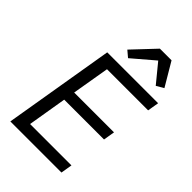

<svg xmlns="http://www.w3.org/2000/svg" viewBox="-271 -1038 1142 1142"><g transform="rotate(45 300.0 -467.5)"><path d="M47 0 164 -698H592L580 -626H234L194 -390H529L517 -318H182L141 -72H489L477 0ZM468 -935 555 -788 509 -761 413 -878 276 -761 237 -794 370 -935Z"/></g></svg>

Font: iA Writer Duo S
Style: Italic
Weight: 400
Italic angle: -9.5°
Designer: Mike Abbink, Paul van der Laan, Pieter van Rosmalen, Oliver Reichenstein
Foundry: Bold Monday and Information Architects Inc.
Version: Version 2.000